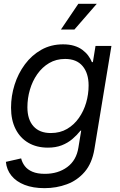

<svg xmlns="http://www.w3.org/2000/svg" viewBox="-20 -769 626 1002"><path d="M212.4 212.9Q152.3 212.9 108.4 195.8Q64.5 178.7 39.6 147.7Q14.6 116.7 10.7 75.7L90.3 57.6Q95.7 79.6 109.6 97.9Q123.5 116.2 149.2 127.2Q174.8 138.2 214.4 138.2Q283.2 138.2 331.1 102.8Q378.9 67.4 389.2 1L403.8 -87.9L399.9 -86.9Q381.3 -63.5 357.4 -43.2Q333.5 -22.9 302.2 -10.7Q271 1.5 230 1.5Q171.4 1.5 128.2 -23.7Q85 -48.8 61.3 -95.7Q37.6 -142.6 37.6 -207Q37.6 -268.6 56.2 -327.1Q74.7 -385.7 110.1 -433.3Q145.5 -481 195.8 -509.3Q246.1 -537.6 309.1 -537.6Q341.8 -537.6 366.7 -530Q391.6 -522.5 409.7 -509Q427.7 -495.6 440.2 -479Q452.6 -462.4 460 -444.3L464.8 -445.3L478.5 -529.3H561.5L472.7 9.3Q460.4 83 422.1 127.7Q383.8 172.4 329.1 192.6Q274.4 212.9 212.4 212.9ZM245.1 -74.7Q293.5 -74.7 330.1 -96.2Q366.7 -117.7 391.8 -153.6Q417 -189.5 429.7 -233.4Q442.4 -277.3 442.4 -322.8Q442.4 -386.7 411.1 -424.1Q379.9 -461.4 319.8 -461.4Q272.9 -461.4 236.3 -439.7Q199.7 -418 174.3 -381.6Q148.9 -345.2 136 -300.5Q123 -255.9 123 -209.5Q123 -145 154.8 -109.9Q186.5 -74.7 245.1 -74.7ZM297.9 -614.7 388.7 -749H484.9L368.2 -614.7Z"/></svg>

Font: Inter 24pt
Style: Italic
Weight: 400
Italic angle: -9.3988°
Designer: Rasmus Andersson
Foundry: rsms
Version: Version 4.001;git-66647c0bb